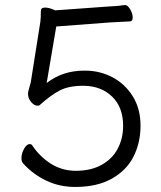

<svg xmlns="http://www.w3.org/2000/svg" viewBox="-20 -707 640 761"><path d="M468 -208Q468 -282 424.5 -324Q381 -366 313 -367H309Q252 -367 216 -348Q180 -329 138 -291Q135 -288 129 -288Q116 -288 103.5 -302.5Q91 -317 91 -336Q91 -341 93.5 -350Q96 -359 102 -381L140 -621Q142 -635 142 -664Q142 -677 159 -677Q175 -677 199 -666L407 -681Q451 -683 474 -687H476Q486 -687 496 -670Q506 -653 506 -638Q506 -622 494 -622L471 -621L415 -618L203 -602L165 -378Q228 -427 313 -427H322Q379 -426 428 -399.5Q477 -373 507 -324Q537 -275 537 -209Q537 -142 509.5 -87Q482 -32 423.5 1Q365 34 278 34Q216 34 163.5 9Q111 -16 72 -59Q65 -66 65 -80Q65 -99 75.5 -117.5Q86 -136 98 -136Q105 -136 109 -129Q138 -86 181 -58.5Q224 -31 278 -30H280Q341 -30 383.5 -54Q426 -78 447 -118.5Q468 -159 468 -208Z"/></svg>

Font: Iansui 0.93
Style: Regular
Weight: 400
Designer: But Ko / Fontworks Inc.
Foundry: zi-hi.com / Fontworks Inc.
Version: Version 0.931